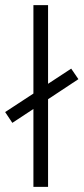

<svg xmlns="http://www.w3.org/2000/svg" viewBox="-24 -727 325 747"><path d="M106 0V-303L24 -249L-4 -291L106 -363V-707H163V-401L253 -460L281 -419L163 -341V0Z"/></svg>

Font: Onest ExtraLight
Style: Regular
Weight: 250
Designer: Dmitri Voloshin, Andrey Kudryavtsev
Foundry: Dmitri Voloshin, Andrey Kudryavtsev
Version: Version 1.000;gftools[0.9.33]